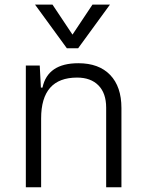

<svg xmlns="http://www.w3.org/2000/svg" viewBox="-20 -796 626 816"><path d="M431.2 0V-338.4Q431.2 -399.9 398.4 -433.1Q365.7 -466.3 307.6 -466.3Q154.8 -466.3 154.8 -292.5V0H89.8V-517.6H148.9L153.8 -423.8H160.6Q182.6 -527.3 313 -527.3Q400.4 -527.3 448.2 -477.5Q496.1 -427.7 496.1 -336.9V0ZM264.2 -590.8 128.9 -776.4H203.1L288.1 -648.9L373 -776.4H447.3L312 -590.8Z"/></svg>

Font: Cascadia Mono PL Light
Style: Regular
Weight: 300
Monospace: yes
Designer: Aaron Bell
Foundry: Saja Typeworks
Version: Version 2404.023; ttfautohint (v1.8.4)